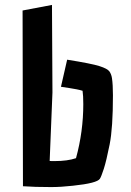

<svg xmlns="http://www.w3.org/2000/svg" viewBox="-20 -739 526 772"><path d="M70.8 -696.8 189 -719.2 190.9 -367.2 179.7 -91.8Q184.6 -91.3 189.5 -91.3H199.2Q251.5 -91.3 285.6 -103Q314.9 -210 314.9 -320.3Q314.9 -354.5 312 -374Q302.7 -377 288.1 -379.9L259.8 -384.8L225.1 -390.1L250 -499Q348.1 -483.4 380.1 -473.1Q412.1 -462.9 419.9 -451.9Q427.7 -440.9 430.2 -424.8Q434.1 -398.4 434.1 -356Q434.1 -224.6 420.9 -158.4Q407.7 -92.3 397.5 -60.5Q387.2 -28.8 381.8 -20.5Q371.1 -2.4 272.9 7.8Q224.6 13.2 186 13.2Q118.2 13.2 72.3 9.8Z"/></svg>

Font: Passero One
Style: Regular
Weight: 400
Designer: Viktoriya Grabowska
Foundry: Viktoriya Grabowska
Version: Version 1.003